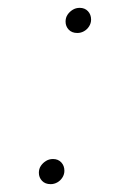

<svg xmlns="http://www.w3.org/2000/svg" viewBox="-20 -462 329 489"><path d="M109 7Q95 7 87 -1.5Q79 -10 79 -22Q79 -32 84 -39.5Q89 -47 97 -52Q105 -57 115 -57Q128 -57 136 -48.5Q144 -40 144 -27Q144 -18 139 -10Q134 -2 126 2.5Q118 7 109 7ZM177 -378Q163 -378 155 -386.5Q147 -395 147 -407Q147 -417 152 -424.5Q157 -432 165 -437Q173 -442 183 -442Q196 -442 204 -433.5Q212 -425 212 -412Q212 -403 207 -395Q202 -387 194 -382.5Q186 -378 177 -378Z"/></svg>

Font: Source Serif 4 ExtraLight
Style: Italic
Weight: 250
Italic angle: -12°
Designer: Frank Grießhammer
Foundry: Adobe Systems Incorporated
Version: Version 4.004;hotconv 1.0.116;makeotfexe 2.5.65601